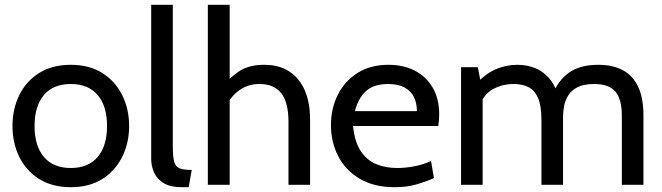

<svg xmlns="http://www.w3.org/2000/svg" viewBox="-20 -770 2757 800"><path d="M275 10Q198 10 143.5 -24Q89 -58 60.5 -116Q32 -174 32 -245Q32 -316 60.5 -374Q89 -432 143.5 -466Q198 -500 275 -500Q352 -500 406 -466Q460 -432 489 -374Q518 -316 518 -245Q518 -174 489 -116Q460 -58 406 -24Q352 10 275 10ZM275 -70Q348 -70 387 -116Q426 -162 426 -245Q426 -328 387 -374Q348 -420 275 -420Q202 -420 163 -374Q124 -328 124 -245Q124 -162 163 -116Q202 -70 275 -70Z M737 10Q690 10 662 -7Q634 -24 622 -51Q610 -78 610 -108V-750H700V-160Q700 -118 705.5 -97Q711 -76 727.5 -69Q744 -62 779 -62L766 10Z M846 0V-750H937V-405L905 -407Q940 -450 979.5 -475Q1019 -500 1081 -500Q1144 -500 1186.5 -471.5Q1229 -443 1250.5 -392Q1272 -341 1272 -273V0H1182V-262Q1182 -343 1152 -381.5Q1122 -420 1061 -420Q1014 -420 978.5 -395Q943 -370 922 -328L937 -383V0Z M1624 10Q1538 10 1478.5 -25.5Q1419 -61 1389 -119.5Q1359 -178 1359 -249Q1359 -318 1387.5 -375Q1416 -432 1469.5 -466Q1523 -500 1599 -500Q1660 -500 1707.5 -476Q1755 -452 1782.5 -405.5Q1810 -359 1810 -293Q1810 -282 1809 -270Q1808 -258 1806 -245H1451Q1458 -177 1484 -139Q1510 -101 1549 -85.5Q1588 -70 1635 -70Q1669 -70 1706 -77Q1743 -84 1776 -99L1788 -28Q1760 -15 1718.5 -2.5Q1677 10 1624 10ZM1459 -307H1717Q1717 -342 1704 -367Q1691 -392 1664.5 -406Q1638 -420 1597 -420Q1537 -420 1504.5 -390Q1472 -360 1459 -307Z M1901 0V-490H1971L1989 -396L1955 -412Q2001 -462 2044.5 -481Q2088 -500 2136 -500Q2172 -500 2205.5 -488Q2239 -476 2265.5 -447Q2292 -418 2308 -366L2283 -377Q2305 -434 2350.5 -467Q2396 -500 2473 -500Q2534 -500 2576 -477Q2618 -454 2639.5 -407.5Q2661 -361 2661 -289V0H2571V-288Q2571 -357 2544 -388.5Q2517 -420 2456 -420Q2413 -420 2387 -407Q2361 -394 2348 -373Q2335 -352 2330.5 -328.5Q2326 -305 2326 -284V0H2236V-270Q2236 -330 2221.5 -362.5Q2207 -395 2181 -407.5Q2155 -420 2121 -420Q2072 -420 2033 -398Q1994 -376 1980 -329L1991 -378V0Z"/></svg>

Font: Cabin VF Beta
Style: Regular
Weight: 400
Designer: Pablo Impallari
Foundry: Pablo Impallari. http://www.impallari.com Igino Marini. http://www.ikern.com
Version: Version 2.200